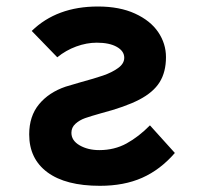

<svg xmlns="http://www.w3.org/2000/svg" viewBox="-20 -578 640 605"><path d="M72 -154.5Q72 -212 103 -249.5Q134 -287 187 -305Q199 -309 234.5 -319Q277 -330.5 304.8 -340Q332.5 -349.5 352 -363.5Q371.5 -377.5 371.5 -396Q371.5 -417 348.2 -430.2Q325 -443.5 285 -443.5Q253 -443.5 220.2 -431.5Q187.5 -419.5 160.5 -397.5L80 -480.5Q159 -557.5 288.5 -557.5Q357 -557.5 405.5 -535.2Q454 -513 478.5 -476.8Q503 -440.5 503 -398Q503 -351 483 -319Q463 -287 418.8 -264Q374.5 -241 298 -221Q266 -212 248.2 -205.8Q230.5 -199.5 217.8 -188Q205 -176.5 205 -159.5Q205 -135 231 -120Q257 -105 293 -105Q340.5 -105 378.8 -126Q417 -147 452.5 -183L531 -96Q485 -43 428 -17.8Q371 7.5 295 7.5Q187 7.5 129.5 -35Q72 -77.5 72 -154.5Z"/></svg>

Font: JuliaMono ExtraBold
Style: Regular
Weight: 800
Monospace: yes
Designer: cormullion
Foundry: corm
Version: Version 0.055; ttfautohint (v1.8.4)